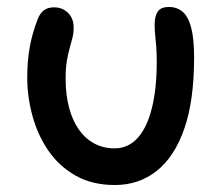

<svg xmlns="http://www.w3.org/2000/svg" viewBox="-20 -520 637 550"><path d="M309 10Q244 10 196.5 -17Q149 -44 118.5 -88.5Q88 -133 73 -188Q58 -243 58 -298Q58 -346 65.5 -386.5Q73 -427 88 -465Q94 -481 105 -490Q116 -499 135 -499Q159 -499 175 -483Q191 -467 191 -441Q191 -425 187.5 -411.5Q184 -398 179.5 -382Q175 -366 171.5 -345.5Q168 -325 168 -295Q168 -250 177.5 -213Q187 -176 205.5 -149.5Q224 -123 250 -109Q276 -95 308 -95Q347 -95 374 -124.5Q401 -154 415 -210Q429 -266 429 -343Q429 -369 427.5 -387Q426 -405 424.5 -419.5Q423 -434 423 -450Q423 -474 432 -487Q441 -500 464 -500Q487 -500 503 -486.5Q519 -473 527.5 -441.5Q536 -410 536 -355Q536 -232 508 -151.5Q480 -71 429 -30.5Q378 10 309 10Z"/></svg>

Font: Shantell Sans Medium
Style: Regular
Weight: 500
Designer: Stephen Nixon, Anya Danilova, Shantell Martin
Foundry: Arrow Type
Version: Version 1.011;[c5ecc13dd]